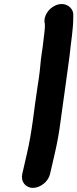

<svg xmlns="http://www.w3.org/2000/svg" viewBox="-20 -730 376 933"><path d="M140 183C176 183 215 152 223 116L246 17C259 -39 268 -91 274 -139C287 -237 306 -364 318 -458C324 -522 337 -592 336 -649V-661C335 -678 326 -692 312 -701C264 -732 194 -681 196 -625L198 -613C199 -594 196 -574 193 -549L187 -499C184 -482 182 -463 179 -443L173 -383C171 -364 167 -338 162 -306C145 -198 137 -95 111 16L88 116C80 152 104 183 140 183Z"/></svg>

Font: Electronic
Style: UltThkIt
Weight: 900
Version: Version 1.011